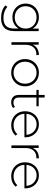

<svg xmlns="http://www.w3.org/2000/svg" viewBox="1380 -2056 874 3675"><g transform="rotate(90 1817.5 -219.0)"><path d="M84 115 111 77Q150 113 205 133Q260 153 322 153Q426 153 476 103.5Q526 54 526 -50V-138Q494 -81 437 -50Q380 -19 309 -19Q236 -19 176.5 -51.5Q117 -84 83 -142Q49 -200 49 -273Q49 -346 83 -404Q117 -462 176.5 -494Q236 -526 309 -526Q381 -526 439 -494Q497 -462 528 -404V-522H576V-56Q576 74 513 136Q450 198 323 198Q251 198 187 176Q123 154 84 115ZM527 -273Q527 -334 499.5 -381Q472 -428 423 -454.5Q374 -481 313 -481Q252 -481 203.5 -454.5Q155 -428 127.5 -381Q100 -334 100 -273Q100 -212 127.5 -164.5Q155 -117 203.5 -90.5Q252 -64 313 -64Q374 -64 423 -90.5Q472 -117 499.5 -164.5Q527 -212 527 -273Z M788 -522H836V-408Q860 -465 911 -495.5Q962 -526 1035 -526V-477L1023 -478Q936 -478 887 -423.5Q838 -369 838 -272V0H788Z M1111 -261Q1111 -337 1145 -397.5Q1179 -458 1238.5 -492Q1298 -526 1372 -526Q1446 -526 1505.5 -492Q1565 -458 1599 -397.5Q1633 -337 1633 -261Q1633 -185 1599 -124.5Q1565 -64 1505.5 -30Q1446 4 1372 4Q1298 4 1238.5 -30Q1179 -64 1145 -124.5Q1111 -185 1111 -261ZM1582 -261Q1582 -325 1554.5 -375Q1527 -425 1479.5 -453Q1432 -481 1372 -481Q1312 -481 1264.5 -453Q1217 -425 1189.5 -375Q1162 -325 1162 -261Q1162 -197 1189.5 -147Q1217 -97 1264.5 -69Q1312 -41 1372 -41Q1432 -41 1479.5 -69Q1527 -97 1554.5 -147Q1582 -197 1582 -261Z M1798 -138V-479H1702V-522H1798V-636H1848V-522H2014V-479H1848V-143Q1848 -92 1872.5 -65.5Q1897 -39 1945 -39Q1994 -39 2026 -68L2047 -33Q2028 -15 1999.5 -5.5Q1971 4 1940 4Q1872 4 1835 -33.5Q1798 -71 1798 -138Z M2110 -261Q2110 -337 2142.5 -397.5Q2175 -458 2232 -492Q2289 -526 2360 -526Q2431 -526 2487.5 -492.5Q2544 -459 2576.5 -399Q2609 -339 2609 -263L2608 -249H2159Q2161 -188 2190 -140.5Q2219 -93 2268.5 -67Q2318 -41 2380 -41Q2431 -41 2474.5 -59.5Q2518 -78 2547 -114L2576 -81Q2542 -40 2490.5 -18Q2439 4 2379 4Q2301 4 2240 -30Q2179 -64 2144.5 -124Q2110 -184 2110 -261ZM2560 -288Q2557 -344 2530 -388Q2503 -432 2459 -457Q2415 -482 2360 -482Q2305 -482 2261 -457.5Q2217 -433 2190.5 -388.5Q2164 -344 2160 -288Z M2764 -522H2812V-408Q2836 -465 2887 -495.5Q2938 -526 3011 -526V-477L2999 -478Q2912 -478 2863 -423.5Q2814 -369 2814 -272V0H2764Z M3087 -261Q3087 -337 3119.5 -397.5Q3152 -458 3209 -492Q3266 -526 3337 -526Q3408 -526 3464.5 -492.5Q3521 -459 3553.5 -399Q3586 -339 3586 -263L3585 -249H3136Q3138 -188 3167 -140.5Q3196 -93 3245.5 -67Q3295 -41 3357 -41Q3408 -41 3451.5 -59.5Q3495 -78 3524 -114L3553 -81Q3519 -40 3467.5 -18Q3416 4 3356 4Q3278 4 3217 -30Q3156 -64 3121.5 -124Q3087 -184 3087 -261ZM3537 -288Q3534 -344 3507 -388Q3480 -432 3436 -457Q3392 -482 3337 -482Q3282 -482 3238 -457.5Q3194 -433 3167.5 -388.5Q3141 -344 3137 -288Z"/></g></svg>

Font: Goldbeck Next Light
Style: Regular
Weight: 300
Designer: Julieta Ulanovsky
Foundry: Julieta Ulanovsky
Version: Version 7.200